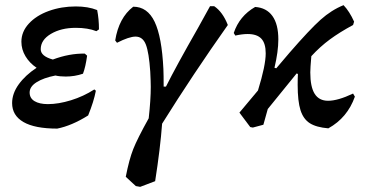

<svg xmlns="http://www.w3.org/2000/svg" viewBox="-20 -488 1418 745"><path d="M138 -297Q138 -270 185 -257Q249 -281 309 -280L318 -272Q312 -228 302 -202Q270 -191 235 -191Q212 -191 195 -195Q149 -186 122 -169Q95 -152 95 -129Q95 -107 114 -95.5Q133 -84 166 -84Q207 -84 255.5 -99Q304 -114 346 -141L352 -136Q344 -94 322 -40Q258 0 202 11Q115 11 71 -14.5Q27 -40 27 -88Q27 -125 52.5 -160.5Q78 -196 122 -225Q95 -243 79 -269.5Q63 -296 63 -326Q63 -365 92 -396.5Q121 -428 169.5 -445.5Q218 -463 274 -463Q322 -463 357 -449Q364 -414 364 -374L354 -367Q321 -380 274 -380Q217 -380 177.5 -356.5Q138 -333 138 -297Z M609 -8Q602 87 582 215L524 237L507 234L468 198Q481 131 497 90.5Q513 50 557 -29Q565 -101 565 -151Q565 -170 563 -210Q558 -284 546 -315Q534 -346 506 -346Q481 -346 434 -322L427 -331Q441 -419 497 -462Q552 -462 580 -403.5Q608 -345 614 -220Q615 -198 615 -152H624Q664 -232 748 -379L795 -464H811Q844 -442 864 -391Q729 -200 609 -8Z M1357 -113Q1328 -31 1254 10Q1207 6 1182 -10Q1157 -26 1146 -60.5Q1135 -95 1135 -159Q1135 -186 1136 -201L1131 -203L1019 -65L1002 -4L961 7L951 5L909 -51L981 -137Q1011 -234 1011 -281Q1011 -320 994 -338Q977 -356 941 -356Q920 -356 893 -350L887 -360Q909 -426 970 -461Q1014 -458 1037 -426Q1060 -394 1060 -335Q1060 -288 1045 -225L1052 -223L1103 -283Q1182 -374 1224 -411.5Q1266 -449 1313 -468Q1336 -444 1354 -404L1350 -391Q1298 -363 1260 -335Q1222 -307 1188 -270Q1184 -224 1184 -207Q1184 -151 1201 -124Q1218 -97 1253 -97Q1291 -97 1350 -125Z"/></svg>

Font: Alegreya Medium
Style: Italic
Weight: 500
Italic angle: -7°
Designer: Juan Pablo del Peral
Foundry: Huerta Tipografica
Version: Version 2.008; ttfautohint (v1.8)